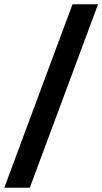

<svg xmlns="http://www.w3.org/2000/svg" viewBox="-30 -749 477 895"><path d="M308 -729H427L109 126H-10Z"/></svg>

Font: Amaranth
Style: Regular
Weight: 400
Designer: Gesine Todt
Foundry: Gesine Todt
Version: Version 1.001